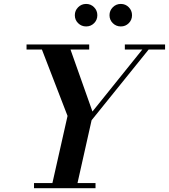

<svg xmlns="http://www.w3.org/2000/svg" viewBox="-20 -982 882 1002"><path d="M247.5 0 332.5 -377 188.5 -750H338.5L462.5 -400L742.5 -748H775.5L458 -354.5L378.5 0ZM157.5 0V-26.5H478.5V0ZM118.5 -723.5V-750H445.5V-723.5ZM631.5 -723.5V-750H841.5V-723.5ZM610.5 -844Q586 -844 568.8 -861Q551.5 -878 551.5 -902.5Q551.5 -927 568.8 -944.2Q586 -961.5 610.5 -961.5Q635 -961.5 652 -944.2Q669 -927 669 -902.5Q669 -878 652 -861Q635 -844 610.5 -844ZM429.5 -844Q405 -844 387.8 -861Q370.5 -878 370.5 -902.5Q370.5 -927 387.8 -944.2Q405 -961.5 429.5 -961.5Q454 -961.5 471 -944.2Q488 -927 488 -902.5Q488 -878 471 -861Q454 -844 429.5 -844Z"/></svg>

Font: Bodoni Moda 9pt SemiBold
Style: Italic
Weight: 600
Italic angle: -13°
Designer: Owen Earl
Foundry: indestructible type
Version: Version 2.004